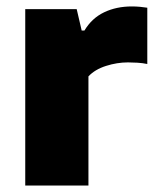

<svg xmlns="http://www.w3.org/2000/svg" viewBox="-20 -577 484 597"><path d="M58.5 0V-548.5H218.5L234 -482H242.5Q265.5 -520.5 303.8 -538.8Q342 -557 390 -557Q403 -557 415.5 -555.8Q428 -554.5 438 -553V-378Q423.5 -381 407.5 -382Q391.5 -383 378 -383Q344 -383 309.5 -372Q275 -361 255 -339.5V0Z"/></svg>

Font: Encode Sans SmExp XBd
Style: Regular
Weight: 800
Width: 6
Designer: Multiple Designers
Foundry: Impallari Type
Version: Version 3.002; ttfautohint (v1.8.3) -l 8 -r 50 -G 200 -x 14 